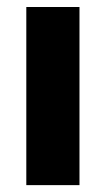

<svg xmlns="http://www.w3.org/2000/svg" viewBox="-20 -539 308 559"><path d="M56.6 -518.6H211.4V0H56.6Z"/></svg>

Font: Lato-ExtraBold
Style: Regular
Weight: 500
Designer: Lukasz Dziedzic with Adam Twardoch and Botio Nikoltchev
Foundry: tyPoland Lukasz Dziedzic
Version: ""